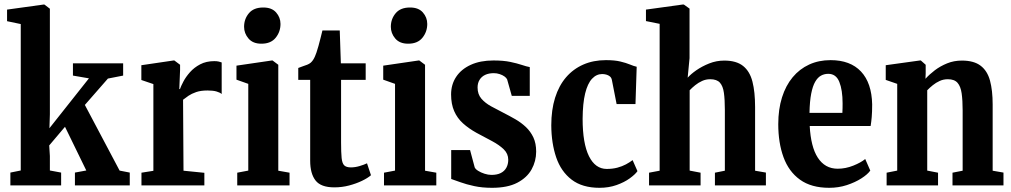

<svg xmlns="http://www.w3.org/2000/svg" viewBox="-20 -840 4580 870"><path d="M27 0V-58L74 -67.5V-731L12 -744V-796.5L178 -819.5H181L206 -800.5V-322.5L204 -259L383 -485L310.5 -497.5V-553H538V-497.5L469 -484L364.5 -364.5L522 -67L568 -58V0H319.5V-58L371 -67.5L274.5 -265.5L203 -181L206 -133V-67.5L257 -58V0Z M621 0V-57.5L675 -66V-459L620.5 -477.5V-544.5L766.5 -566H770L796 -546.5V-524L792.5 -436.5H795.5Q800 -449.5 811 -470.5Q822 -491.5 840.8 -512.8Q859.5 -534 887 -548.5Q914.5 -563 951 -563Q963 -563 971.5 -561Q980 -559 984.5 -557V-414Q976.5 -421 961 -425.5Q945.5 -430 920.5 -430Q890 -430 869 -422.8Q848 -415.5 834 -406Q820 -396.5 809.5 -388L811.5 -66.5L906 -57V0Z M1055 0V-57.5L1105 -67V-460L1051.5 -479V-542.5L1212 -566H1215L1241 -546.5V-66.5L1292 -57.5V0ZM1164 -642Q1126 -642 1106 -665.5Q1086 -689 1086 -718.5Q1086 -754 1107.8 -780Q1129.5 -806 1172.5 -806H1173.5Q1211.5 -806 1231.2 -783.5Q1251 -761 1251 -731.5Q1251 -696 1229.2 -669Q1207.5 -642 1165 -642Z M1495 9Q1434 9 1409.8 -22.2Q1385.5 -53.5 1385.5 -111.5V-478H1331.5V-532Q1342 -536.5 1352.5 -539.8Q1363 -543 1372.2 -546.8Q1381.5 -550.5 1388 -556Q1394 -561.5 1398.5 -568.2Q1403 -575 1406.8 -583.5Q1410.5 -592 1414 -602Q1418.5 -614.5 1423.2 -632.2Q1428 -650 1432.8 -668.8Q1437.5 -687.5 1441 -702H1519.5L1524.5 -553H1637V-478H1525.5V-195Q1525.5 -148.5 1528 -124Q1530.5 -99.5 1540 -90.5Q1549.5 -81.5 1570 -81.5Q1589 -81.5 1609.2 -87.5Q1629.5 -93.5 1643 -100L1661 -46Q1646 -33 1620 -20.5Q1594 -8 1561.8 0.5Q1529.5 9 1495 9Z M1720 0V-57.5L1770 -67V-460L1716.5 -479V-542.5L1877 -566H1880L1906 -546.5V-66.5L1957 -57.5V0ZM1829 -642Q1791 -642 1771 -665.5Q1751 -689 1751 -718.5Q1751 -754 1772.8 -780Q1794.5 -806 1837.5 -806H1838.5Q1876.5 -806 1896.2 -783.5Q1916 -761 1916 -731.5Q1916 -696 1894.2 -669Q1872.5 -642 1830 -642Z M2209.5 11Q2164.5 11 2128.8 3.2Q2093 -4.5 2067 -14Q2041 -23.5 2024.5 -29V-160H2110L2131 -81.5Q2134.5 -73.5 2146.8 -65.8Q2159 -58 2175.5 -52.8Q2192 -47.5 2207 -47.5Q2232.5 -47.5 2249.2 -56Q2266 -64.5 2274.5 -80.2Q2283 -96 2283 -116Q2283 -143.5 2262.8 -163.2Q2242.5 -183 2209.8 -200.5Q2177 -218 2138.5 -238.5Q2103.5 -258 2077.8 -281.2Q2052 -304.5 2038 -336.5Q2024 -368.5 2024 -412Q2024 -457 2047 -491.8Q2070 -526.5 2113 -546.2Q2156 -566 2216 -566Q2261 -566 2292 -559.5Q2323 -553 2344.5 -545.8Q2366 -538.5 2380.5 -536V-405.5H2299L2278 -480Q2275 -487 2266 -493.5Q2257 -500 2244.2 -504.2Q2231.5 -508.5 2217.5 -508.5Q2195 -508.5 2178.5 -500.8Q2162 -493 2153 -478.2Q2144 -463.5 2144 -443.5Q2144 -413 2161.2 -393Q2178.5 -373 2205.5 -358.2Q2232.5 -343.5 2261 -329Q2288.5 -315 2315 -299.8Q2341.5 -284.5 2362.8 -264.5Q2384 -244.5 2396.8 -217.5Q2409.5 -190.5 2409.5 -153Q2409.5 -110 2388.8 -72.5Q2368 -35 2324 -12Q2280 11 2209.5 11Z M2696.5 11Q2618.5 11 2570.2 -26Q2522 -63 2500.2 -127Q2478.5 -191 2478 -272Q2478 -342 2495.2 -397Q2512.5 -452 2545 -489.8Q2577.5 -527.5 2623.2 -547.5Q2669 -567.5 2725.5 -567.5Q2765.5 -567.5 2791.2 -561.2Q2817 -555 2834.2 -547.8Q2851.5 -540.5 2865 -537.5L2859.5 -368.5H2774L2752.5 -478Q2750.5 -488 2743.5 -493.8Q2736.5 -499.5 2727.2 -502Q2718 -504.5 2708.5 -504.5Q2682.5 -504.5 2662.5 -483Q2642.5 -461.5 2631.5 -416.8Q2620.5 -372 2620 -301.5Q2620 -246 2627.2 -203.5Q2634.5 -161 2648.8 -132.2Q2663 -103.5 2683.2 -89Q2703.5 -74.5 2729 -74.5Q2755.5 -74.5 2777.2 -80.2Q2799 -86 2816.2 -95.2Q2833.5 -104.5 2846.5 -114.5L2868.5 -64.5Q2858 -49.5 2833.5 -31.8Q2809 -14 2773.8 -1.5Q2738.5 11 2696.5 11Z M2969 -66.5V-732L2907 -744.5V-796.5L3073.5 -819.5H3078.5L3104.5 -801V-576.5L3096 -488Q3110 -504 3135.5 -521.8Q3161 -539.5 3193.5 -552.5Q3226 -565.5 3262 -565.5Q3316.5 -565.5 3347 -541.2Q3377.5 -517 3389.5 -470.2Q3401.5 -423.5 3401.5 -355V-66.5L3450.5 -58V0H3219.5V-57.5L3264.5 -66.5V-343Q3264.5 -388.5 3260.2 -419.2Q3256 -450 3242 -465.5Q3228 -481 3198 -481Q3178.5 -481 3161.5 -473.2Q3144.5 -465.5 3130.2 -454Q3116 -442.5 3105 -431V-67L3154.5 -57.5V0H2921V-57.5Z M3737.5 11Q3656 11 3605 -25.8Q3554 -62.5 3530.2 -127.8Q3506.5 -193 3506.5 -277.5Q3506.5 -345 3523.5 -398.8Q3540.5 -452.5 3571.8 -490Q3603 -527.5 3646.5 -547.5Q3690 -567.5 3743.5 -567.5Q3833 -567.5 3881.5 -515.8Q3930 -464 3932 -367Q3932 -332.5 3930 -309.8Q3928 -287 3925 -269H3649Q3651.5 -222.5 3660.5 -186.5Q3669.5 -150.5 3685.5 -125.8Q3701.5 -101 3724 -88.2Q3746.5 -75.5 3776 -75.5Q3811.5 -75.5 3846.5 -89.5Q3881.5 -103.5 3900.5 -119.5L3923.5 -67Q3911 -49.5 3882.8 -31.5Q3854.5 -13.5 3817 -1.2Q3779.5 11 3737.5 11ZM3648 -328.5H3797Q3797.5 -339.5 3797.8 -350.2Q3798 -361 3798 -371.5Q3798 -432 3783.2 -468.8Q3768.5 -505.5 3733 -505.5Q3715 -505.5 3700 -497.2Q3685 -489 3673.8 -469.5Q3662.5 -450 3655.8 -415.8Q3649 -381.5 3648 -328.5Z M4045.5 -67V-460L3993.5 -478V-544.5L4148.5 -566H4152.5L4174.5 -546.5V-508L4173.5 -483Q4191.5 -503 4216.2 -521.8Q4241 -540.5 4271.8 -553Q4302.5 -565.5 4338.5 -565.5Q4393 -565.5 4423.5 -542.2Q4454 -519 4466 -474.5Q4478 -430 4478 -367V-66.5L4527 -58V0H4296V-57.5L4342 -66.5V-340Q4342 -385.5 4337.5 -417Q4333 -448.5 4318.8 -464.8Q4304.5 -481 4275 -481Q4255 -481 4238 -473.2Q4221 -465.5 4206.8 -454Q4192.5 -442.5 4181.5 -431V-67L4230.5 -57.5V0H3997.5V-57.5Z"/></svg>

Font: Merriweather 24pt SemiCondensed
Style: Bold
Weight: 700
Width: 4
Designer: Eben Sorkin
Foundry: Eben Sorkin
Version: Version 2.100